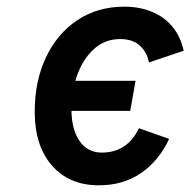

<svg xmlns="http://www.w3.org/2000/svg" viewBox="-20 -543 570 575"><path d="M276 12Q187.5 12 135.8 -47Q84 -106 84 -208Q84 -300 117.5 -371Q151 -442 211.5 -482.5Q272 -523 352.5 -523Q398.5 -523 435.5 -507.5Q472.5 -492 496.8 -462.5Q521 -433 530 -391L426 -356Q420.5 -386.5 399 -406.2Q377.5 -426 340 -426Q294.5 -426 261.8 -396.5Q229 -367 211.5 -319Q194 -271 194 -215.5Q194 -156 218 -121Q242 -86 285 -86Q322 -86 350 -103.8Q378 -121.5 396 -159L486.5 -127Q456 -61.5 402.5 -24.8Q349 12 276 12ZM136 -211 151.5 -301H386L370 -211Z"/></svg>

Font: Overpass SemiBold
Style: Italic
Weight: 600
Italic angle: -10°
Designer: Delve Withrington, Dave Bailey, Thomas Jockin
Foundry: Delve Fonts LLC
Version: Version 4.000